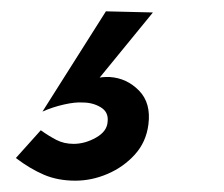

<svg xmlns="http://www.w3.org/2000/svg" viewBox="-20 -84 396 339"><path d="M167 -64 55 113Q73 105 93 100.5Q113 96 126 97Q144 97 158 105.5Q172 114 170 131Q169 148 149.5 159Q130 170 110 170Q93 170 79.5 163Q66 156 52 146L8 195Q33 214 57.5 224.5Q82 235 113 235Q142 235 170 223Q198 211 218 189Q238 167 242 136Q247 98 225.5 76Q204 54 174 52H166Q161 52 156 53L250 -62Z"/></svg>

Font: Jost* 500 Medium Italic
Style: Italic
Weight: 500
Italic angle: -10°
Version: Version 3.200; ttfautohint (v0.97) -l 8 -r 50 -G 200 -x 14 -